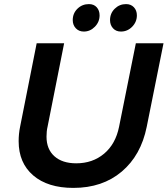

<svg xmlns="http://www.w3.org/2000/svg" viewBox="-20 -911 818 937"><path d="M696 -292Q668 -153 574 -73.5Q480 6 338 6Q213 6 142 -55Q71 -116 71 -222Q71 -258 78 -292L159 -700H293L212 -292Q207 -271 207 -244Q207 -183 245.5 -148.5Q284 -114 352 -114Q432 -114 488 -161Q544 -208 561 -292L643 -700H778ZM466 -836Q466 -804 443 -780.5Q420 -757 389 -757Q365 -757 350 -773Q335 -789 335 -813Q335 -846 358 -868.5Q381 -891 414 -891Q438 -891 452 -875.5Q466 -860 466 -836ZM648 -836Q648 -804 625 -780.5Q602 -757 570 -757Q546 -757 531.5 -773Q517 -789 517 -813Q517 -846 540 -868.5Q563 -891 595 -891Q619 -891 633.5 -875.5Q648 -860 648 -836Z"/></svg>

Font: Gontserrat Medium
Style: Italic
Weight: 500
Italic angle: -11.3°
Designer: Julieta Ulanovsky
Foundry: Julieta Ulanovsky
Version: Version 6.001